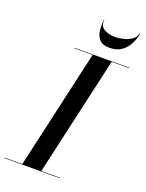

<svg xmlns="http://www.w3.org/2000/svg" viewBox="-216 -1045 858 1128"><g transform="rotate(20 213.5 -480.5)"><path d="M234 -961Q227.2 -925.8 255.9 -908.4Q284.5 -891 325 -891Q352 -891 380.2 -898.3Q408.4 -905.6 429.4 -921.1Q450.5 -936.5 456 -961H459Q454 -930.5 438.4 -897.8Q422.9 -865.1 392.9 -842.6Q363 -820 315 -820Q272 -820 252.5 -842.6Q233 -865.1 229.5 -897.8Q226 -930.5 231 -961ZM-41 -3H69.6L238.4 -747H124V-750H468V-747H357.4L188.6 -3H303V0H-41Z"/></g></svg>

Font: Bodoni* 72 Medium
Style: Italic
Weight: 500
Italic angle: -13°
Version: Version 1.002; ttfautohint (v0.97) -l 8 -r 50 -G 200 -x 14 -